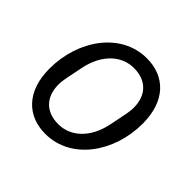

<svg xmlns="http://www.w3.org/2000/svg" viewBox="-139 -672 827 827"><g transform="rotate(45 275.0 -258.0)"><path d="M235 12C393 12 501 -143 501 -316C501 -456 423 -528 315 -528C157 -528 49 -373 49 -200C49 -60 127 12 235 12ZM245 -57C167 -57 125 -106 125 -178C125 -193 127 -208 130 -223L145 -298C166 -403 231 -459 305 -459C383 -459 425 -410 425 -338C425 -323 423 -308 420 -293L405 -218C384 -113 319 -57 245 -57Z"/></g></svg>

Font: Braiins Sans
Style: Italic
Weight: 400
Italic angle: -11.31°
Designer: Mike Abbink, Paul van der Laan, Pieter van Rosmalen, Jiri Chlebus, Lubos Buracinsky
Foundry: Bold Monday, Sudetype
Version: Version 1.000;hotconv 1.0.109;makeotfexe 2.5.65596